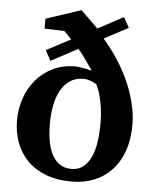

<svg xmlns="http://www.w3.org/2000/svg" viewBox="-54 -797 686 855"><g transform="rotate(5 289.0 -370.0)"><path d="M403.8 -255.9Q403.8 -293.9 399.7 -323.7Q395.5 -353.5 389.9 -374.8Q384.3 -396 378.7 -409.7Q373 -423.3 370.1 -429.2Q361.3 -434.1 352.1 -438.5Q343.8 -442.4 333.3 -445.3Q322.8 -448.2 312 -448.2Q275.4 -448.2 250.2 -430.7Q225.1 -413.1 209.2 -383.8Q193.4 -354.5 186.3 -316.4Q179.2 -278.3 179.2 -237.8Q179.2 -201.2 184.3 -166.3Q189.5 -131.3 202.1 -104.2Q214.8 -77.1 236.8 -60.5Q258.8 -43.9 292 -43.9Q324.2 -43.9 345.7 -61.5Q367.2 -79.1 380.1 -108.4Q393.1 -137.7 398.4 -176Q403.8 -214.4 403.8 -255.9ZM545.9 -262.2Q545.9 -195.8 527.3 -144.5Q508.8 -93.3 475.8 -58.6Q442.9 -23.9 397.5 -5.9Q352.1 12.2 298.8 12.2Q231 12.2 180.9 -7.6Q130.9 -27.3 97.9 -61.5Q64.9 -95.7 48.6 -141.4Q32.2 -187 32.2 -238.8Q32.2 -289.1 48.1 -336.2Q64 -383.3 94.5 -419.7Q125 -456.1 169.4 -478Q213.9 -500 271 -500Q281.2 -500 293.2 -498Q305.2 -496.1 315.7 -493.9Q326.2 -491.7 334 -489.7Q341.8 -487.8 344.2 -487.8Q343.3 -489.3 338.9 -495.6Q334.5 -502 328.6 -510.5Q322.8 -519 315.4 -529.3Q308.1 -539.6 301 -549.3Q293.9 -559.1 287.6 -566.9Q281.2 -574.7 276.9 -579.1L157.2 -515.1L132.8 -561L241.2 -618.2L208 -652.8L119.1 -655.8V-700.2L275.9 -752L353 -676.8L466.8 -737.8L492.2 -691.9L384.8 -634.8Q429.7 -583.5 465.3 -523.9Q480.5 -498.5 494.9 -468.5Q509.3 -438.5 520.5 -405.3Q531.7 -372.1 538.8 -335.9Q545.9 -299.8 545.9 -262.2Z"/></g></svg>

Font: Charis SIL
Style: Bold
Weight: 700
Foundry: SIL International
Version: Version 4.112